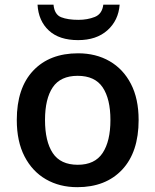

<svg xmlns="http://www.w3.org/2000/svg" viewBox="-20 -774 650 804"><path d="M560.5 -271.5Q560.5 -137.2 491.7 -63.7Q422.9 9.8 303.7 9.8Q229.5 9.8 172.4 -23.2Q115.2 -56.2 82.8 -118.9Q50.3 -181.6 50.3 -271.5Q50.3 -405.3 118.9 -478Q187.5 -550.8 307.1 -550.8Q381.8 -550.8 439 -517.8Q496.1 -484.9 528.3 -422.6Q560.5 -360.4 560.5 -271.5ZM168.5 -271.5Q168.5 -182.1 200.9 -133.1Q233.4 -84 305.7 -84Q377 -84 409.7 -133.3Q442.4 -182.6 442.4 -271.5Q442.4 -359.9 409.9 -408.2Q377.4 -456.5 305.2 -456.5Q233.4 -456.5 200.9 -408.4Q168.5 -360.4 168.5 -271.5ZM481 -754.4Q476.1 -688.5 429.9 -647.2Q383.8 -606 307.1 -606Q228 -606 184.6 -646.2Q141.1 -686.5 137.2 -754.4H204.1Q208 -712.9 236.1 -701.9Q264.2 -690.9 308.6 -690.9Q346.2 -690.9 377 -703.1Q407.7 -715.3 412.6 -754.4Z"/></svg>

Font: Open Sans SemiBold
Style: Regular
Weight: 600
Designer: Monotype Design Team
Foundry: Monotype Imaging Inc.
Version: Version 3.003; ttfautohint (v1.8.4)